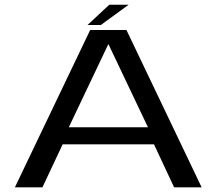

<svg xmlns="http://www.w3.org/2000/svg" viewBox="-20 -806 931 826"><path d="M44 0H162.5L249.5 -185H642.5L729 0H847.5L524 -677H368ZM276 -258.5 445.5 -615H447L616.5 -258.5ZM356.5 -698.5H414L533 -785.5H450Z"/></svg>

Font: Anybody Expanded
Style: Regular
Weight: 400
Width: 7
Version: Version 1.113;gftools[0.9.25]